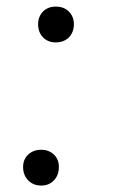

<svg xmlns="http://www.w3.org/2000/svg" viewBox="-20 -561 344 582"><path d="M105 1.5Q81 1.5 65.5 -14.2Q50 -30 50 -55Q50 -78 65.5 -92.5Q81 -107 105 -107Q121 -107 133 -100.2Q145 -93.5 151.8 -82Q158.5 -70.5 158.5 -55Q158.5 -38.5 151.8 -25.8Q145 -13 133 -5.8Q121 1.5 105 1.5ZM149 -432.5Q125 -432.5 110.2 -448Q95.5 -463.5 95.5 -487.5Q95.5 -510.5 110.2 -525.8Q125 -541 149 -541Q174 -541 189 -525.8Q204 -510.5 204 -487.5Q204 -471.5 197.2 -459Q190.5 -446.5 178.2 -439.5Q166 -432.5 149 -432.5Z"/></svg>

Font: Edu SA Hand Cursive
Style: Regular
Weight: 400
Designer: Tina and Corey Anderson, Eben Sorkin, Mirko Velimirovic
Foundry: Google for Education
Version: Version 2.000